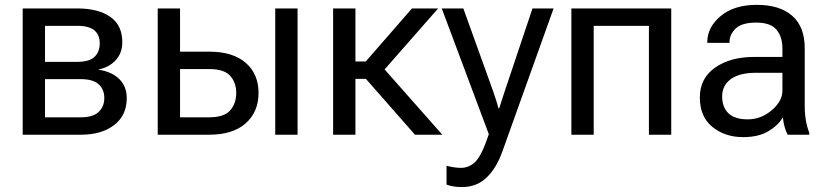

<svg xmlns="http://www.w3.org/2000/svg" viewBox="-20 -548 3363 781"><path d="M72.3 0V-513.7H293.9Q379.4 -513.7 428.5 -479.5Q477.5 -445.3 477.5 -376.5Q477.5 -333 451.4 -304Q425.3 -274.9 381.8 -265.6V-264.2Q435.1 -256.3 465.3 -226.3Q495.6 -196.3 495.6 -149.4Q495.6 -78.6 444.3 -39.3Q393.1 0 308.6 0ZM163.1 -296.4H293.9Q342.8 -296.4 364.3 -316.7Q385.7 -336.9 385.7 -371.6Q385.7 -405.8 364.3 -424.3Q342.8 -442.9 293.9 -442.9H163.1ZM163.1 -70.8H308.6Q357.9 -70.8 381.1 -92.5Q404.3 -114.3 404.3 -149.4Q404.3 -184.1 381.3 -205.1Q358.4 -226.1 308.6 -226.1H163.1Z M712.4 -513.7V-337.9H830.6Q927.2 -337.9 979.5 -292.5Q1031.7 -247.1 1031.7 -169.9Q1031.7 -92.8 979.5 -46.4Q927.2 0 830.6 0H621.6V-513.7ZM830.6 -267.1H712.4V-70.8H830.6Q891.6 -70.8 916.3 -98.9Q940.9 -127 940.9 -169.9Q940.9 -212.4 916.3 -239.7Q891.6 -267.1 830.6 -267.1ZM1099.6 0V-513.7H1190.4V0Z M1668 0 1463.4 -232.9 1519 -294.4 1779.3 0ZM1380.4 -297.9H1467.8L1655.8 -513.7H1762.2L1510.7 -227.1H1380.4ZM1425.8 -513.7V0H1335V-513.7Z M1796.4 203.1V126Q1809.1 129.9 1824.7 132.3Q1840.3 134.8 1855 134.8Q1889.2 134.8 1914.6 109.1Q1939.9 83.5 1968.3 -2V-2.4L1776.9 -513.7H1864.7L1986.3 -175.8Q1993.2 -156.2 1998.5 -139.2Q2003.9 -122.1 2007.8 -107.4H2010.7Q2015.1 -122.1 2020.8 -139.2Q2026.4 -156.2 2032.7 -175.8L2146 -513.7H2231.9L2023.4 68.4Q1999 136.7 1958.7 174.8Q1918.5 212.9 1859.9 212.9Q1840.3 212.9 1825.2 210.4Q1810.1 208 1796.4 203.1Z M2304.2 -513.7H2710.4V0H2619.6V-442.9H2395V0H2304.2Z M2826.7 -151.4Q2826.7 -229.5 2888.7 -272.9Q2950.7 -316.4 3046.4 -316.4H3162.6V-351.6Q3162.6 -397.9 3138.7 -427Q3114.7 -456.1 3056.2 -456.1Q2997.6 -456.1 2972.4 -431.9Q2947.3 -407.7 2947.3 -376V-373.5H2856.9V-376Q2856.9 -437 2911.4 -482.7Q2965.8 -528.3 3058.6 -528.3Q3151.4 -528.3 3202.4 -483.9Q3253.4 -439.5 3253.4 -351.6V-117.2Q3253.4 -85.4 3258.3 -57.4Q3263.2 -29.3 3272 -7.8V0H3184.1Q3177.2 -12.2 3171.6 -31.7Q3166 -51.3 3164.6 -70.8Q3146.5 -39.1 3106.2 -14.6Q3065.9 9.8 3002.4 9.8Q2929.2 9.8 2877.9 -31.7Q2826.7 -73.2 2826.7 -151.4ZM2917.5 -156.2Q2917.5 -112.3 2942.9 -87.4Q2968.3 -62.5 3022 -62.5Q3075.7 -62.5 3119.1 -99.6Q3162.6 -136.7 3162.6 -178.2V-252H3056.2Q2987.8 -252 2952.6 -226.1Q2917.5 -200.2 2917.5 -156.2Z"/></svg>

Font: RobotoFlex
Style: Regular
Weight: 400
Designer: Berlow after Robertson
Foundry: Google
Version: Version 2.136